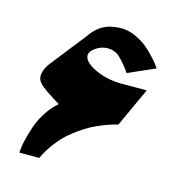

<svg xmlns="http://www.w3.org/2000/svg" viewBox="-76 -525 569 595"><g transform="rotate(15 208.5 -227.0)"><path d="M100.7 0Q113.7 -27.7 132.2 -51.7Q150.7 -75.7 170 -91.8Q189.3 -108 209.8 -121Q230.3 -134 248.2 -141.7Q266 -149.3 280.2 -154.3Q294.3 -159.3 302.7 -161.3L310.7 -163L368.3 -288.3H288.3Q236.7 -288.3 196.3 -309.3Q164.3 -326 163 -345Q162.7 -354.3 170.7 -362.7Q186.3 -378.3 207.7 -382.2Q229 -386 247.7 -375.7Q255.7 -371 267.3 -358Q279 -345 286.7 -334.7L294 -324L380.3 -362Q378 -365.7 373.5 -371.8Q369 -378 354.5 -394Q340 -410 325 -422Q310 -434 287.7 -444Q265.3 -454 244 -454Q234.3 -454 225.5 -452.8Q216.7 -451.7 209.5 -450.2Q202.3 -448.7 195.5 -445.7Q188.7 -442.7 184 -440.3Q179.3 -438 174.2 -433.8Q169 -429.7 166 -427.2Q163 -424.7 159.2 -420.3Q155.3 -416 153.8 -414.2Q152.3 -412.3 149.2 -408.2Q146 -404 145.7 -403.3L55 -288Q42 -270 39.7 -255.3Q37.3 -240.7 42.7 -231.7Q48 -222.7 59.3 -214Q69.7 -206 83.8 -196.7Q98 -187.3 107 -182L116 -176.7Q95.7 -159.7 80.2 -135.3Q64.7 -111 56.8 -88.2Q49 -65.3 44 -45Q39 -24.7 38 -12.3L36.7 0Z"/></g></svg>

Font: Jomhuria
Style: Regular
Weight: 400
Designer: Arabic design by Kourosh Beigpour, Latin design by Eben Sorkin, engineering by Lasse Fister and Khaled Hosney
Version: Version 1.0010